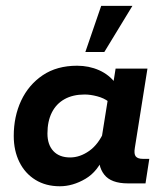

<svg xmlns="http://www.w3.org/2000/svg" viewBox="-20 -639 573 669"><path d="M188.4 10Q139.6 10 103.5 -12.3Q67.3 -34.6 47.6 -74.3Q27.9 -114.1 27.9 -165.3Q27.9 -233 53.7 -288.3Q79.6 -343.5 128.8 -376.8Q178 -410 248.8 -410Q290 -410 325.4 -394.3Q360.8 -378.5 383.5 -347.8L372.5 -335L382.8 -400H493.8L449.9 -124.2Q446.1 -102.3 453.1 -93.9Q460.1 -85.5 477.6 -85.5H500.2L487 0H426Q366.9 0 343.2 -30.6Q319.5 -61.1 326.5 -107.4L329.2 -125.8L343.8 -99Q321.7 -41.9 277.8 -16Q233.8 10 188.4 10ZM224.4 -90.4Q258.6 -90.4 291.1 -113.4Q323.6 -136.5 343.5 -183.1L332.5 -147.4L358.2 -308.1L358.4 -284.8Q342.2 -297.3 318.5 -303.5Q294.9 -309.7 275 -309.7Q233.9 -309.7 204.9 -293.5Q175.9 -277.3 160.6 -246.9Q145.3 -216.4 145.3 -173.8Q145.3 -134.7 166.1 -112.5Q186.8 -90.4 224.4 -90.4ZM277.4 -457.8 332.6 -618.6H441.4L343.5 -457.8Z"/></svg>

Font: Rokkitt SemiBold
Style: Italic
Weight: 600
Italic angle: -9°
Designer: Vernon Adams
Foundry: Vernon Adams
Version: Version 3.103